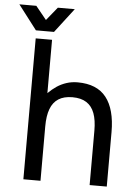

<svg xmlns="http://www.w3.org/2000/svg" viewBox="-89 -935 713 981"><g transform="rotate(5 267.0 -444.5)"><path d="M408.2 0H496.1V-279.3Q496.1 -396.5 448.5 -457Q400.9 -517.6 301.8 -517.6Q271.5 -517.6 245.1 -509Q218.8 -500.5 196 -485.4Q173.3 -470.2 152.3 -449.2V-722.7H68.4V0H156.2V-279.3Q156.2 -333 169.4 -368.4Q182.6 -403.8 210.4 -421.6Q238.3 -439.5 282.2 -439.5Q326.2 -439.5 354 -421.6Q381.8 -403.8 395 -368.4Q408.2 -333 408.2 -279.3ZM57.1 -888.7H-29.8L65.9 -763.7H158.7ZM167.5 -888.7 65.9 -763.7H158.7L254.4 -888.7Z"/></g></svg>

Font: Giphurs SC
Style: Regular
Weight: 400
Version: Version 0.920